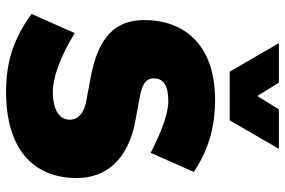

<svg xmlns="http://www.w3.org/2000/svg" viewBox="-173 -755 938 632"><g transform="rotate(90 296.0 -439.0)"><path d="M282 10C469 10 566 -78 566 -223C566 -315 510 -392 375 -416L300 -430C260 -437 238 -449 238 -476C238 -507 259 -524 314 -524C354 -524 415 -501 483 -466L546 -608C462 -664 382 -678 309 -678C123 -678 46 -572 46 -445C46 -350 101 -293 237 -268L312 -254C352 -247 374 -227 374 -200C374 -165 342 -144 282 -144C235 -144 165 -169 89 -216L26 -74C107 -14 186 10 282 10ZM376 -726 470 -888H340L296 -817L252 -888H122L216 -726Z"/></g></svg>

Font: Gantari Black
Style: Regular
Weight: 900
Designer: Anugrah Pasau
Foundry: Lafontype
Version: Version 1.000